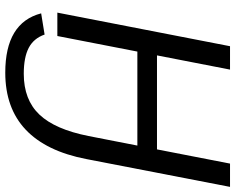

<svg xmlns="http://www.w3.org/2000/svg" viewBox="-106 -622 936 765"><g transform="rotate(90 362.5 -240.0)"><path d="M118.2 50.8Q133.3 94.2 171.1 114Q209 133.8 274.4 133.8Q377.9 133.8 437 71.5Q496.1 9.3 522.5 -124.5L560.5 -318.8H186L124 0H30.8L164.6 -688H257.8L201.2 -397H575.7L632.3 -688H725.1L614.3 -115.7Q583.5 44.4 497.3 126Q411.1 207.5 270 207.5Q70.8 207.5 33.7 64.5Z"/></g></svg>

Font: Liberation Sans
Style: Italic
Weight: 400
Italic angle: -12°
Designer: Steve Matteson
Foundry: Ascender Corporation
Version: Version 2.1.5